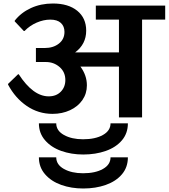

<svg xmlns="http://www.w3.org/2000/svg" viewBox="-20 -670 963 1096"><path d="M923 -638V-558H791V0H659V-290H439Q476 -240 476 -183Q476 -136 450.5 -99Q425 -62 380 -41Q335 -20 280 -20Q199 -20 133 -65Q67 -110 26 -187V-191L83 -246H87Q169 -120 258 -120Q301 -120 327 -146.5Q353 -173 353 -213Q353 -259 320 -287.5Q287 -316 242 -316H185V-396H236Q284 -396 316 -421Q348 -446 348 -488Q348 -520 327.5 -539Q307 -558 267 -558Q229 -558 189.5 -541Q150 -524 120 -493H116L64 -548V-552Q100 -598 156.5 -624Q213 -650 282 -650Q370 -650 421 -608.5Q472 -567 472 -495Q472 -418 409 -371H659V-558H527V-638ZM202 34H301Q301 76 345 100.5Q389 125 454 125Q524 125 567.5 100.5Q611 76 611 34H710Q710 91 676 131Q642 171 584 191.5Q526 212 455 212Q387 212 329.5 191.5Q272 171 237 130.5Q202 90 202 34ZM202 228H301Q301 270 345 294.5Q389 319 454 319Q524 319 567.5 294.5Q611 270 611 228H710Q710 285 676 325Q642 365 584 385.5Q526 406 455 406Q387 406 329.5 385.5Q272 365 237 324.5Q202 284 202 228Z"/></svg>

Font: AmikoBold
Style: Bold
Weight: 700
Designer: Pablo Impallari, Rodrigo Fuenzalida, Andres Torresi
Foundry: Impallari Type
Version: Version 1.000; ttfautohint (v1.3)